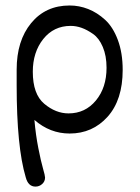

<svg xmlns="http://www.w3.org/2000/svg" viewBox="-20 -484 512 703"><path d="M41 -171.9Q41 -171.9 41 -229Q41 -335 94 -399.4Q147 -463.9 234.9 -463.9Q270 -463.9 303 -450.9Q335.9 -438 365 -411.4Q394 -384.8 411.6 -337.4Q429.2 -290 429.2 -228Q429.2 -118.2 374 -56.6Q318.8 4.9 234.9 4.9Q163.1 4.9 106 -44.9Q110.8 10.3 120.4 58.6Q129.9 106.9 137.5 133.1Q145 159.2 145 166Q145 180.2 134.5 189.7Q124 199.2 109.9 199.2Q83 199.2 74.2 165Q41 54.2 41 -171.9ZM100.1 -221.2Q100.1 -139.2 142.1 -104Q184.1 -68.8 231 -68.8Q292 -68.8 331.1 -116Q370.1 -163.1 370.1 -235.8Q370.1 -279.8 356.4 -312Q342.8 -344.2 320.8 -359.6Q298.8 -375 278.8 -382.1Q258.8 -389.2 238.8 -389.2Q176.8 -389.2 138.4 -341.1Q100.1 -293 100.1 -221.2Z"/></svg>

Font: CMU Concrete
Style: Roman
Weight: 500
Version: Version 0.7.0